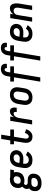

<svg xmlns="http://www.w3.org/2000/svg" viewBox="1736 -2540 1006 4561"><g transform="rotate(-90 2239.5 -260.0)"><path d="M170 223Q143 223 116 219.5Q89 216 65 205.5Q41 195 22 178Q3 161 -7.5 138Q-18 115 -20.5 88Q-23 61 -19 34Q-16 19 -11.5 4.5Q-7 -10 1 -24Q9 -38 20.5 -49.5Q32 -61 45 -70Q36 -85 32 -104Q28 -123 31 -143Q36 -169 51 -193Q66 -217 86 -234Q76 -247 68 -263Q60 -279 57 -297Q54 -315 54 -333.5Q54 -352 57 -371Q61 -394 69 -416Q77 -438 92.5 -457Q108 -476 127.5 -490.5Q147 -505 169 -513.5Q191 -522 214 -525Q237 -528 259 -528Q275 -528 291.5 -526.5Q308 -525 323 -521L328 -520H493L478 -432L425 -434Q432 -412 432.5 -388Q433 -364 429 -340Q425 -318 417 -295.5Q409 -273 394.5 -254Q380 -235 360 -221Q340 -207 318 -198.5Q296 -190 273 -186.5Q250 -183 228 -183Q208 -183 189 -185.5Q170 -188 152 -193Q142 -186 135 -176Q128 -166 126 -155Q125 -145 128 -135.5Q131 -126 137.5 -119.5Q144 -113 153.5 -110Q163 -107 173 -106H236Q259 -106 282.5 -102.5Q306 -99 326 -89Q346 -79 361 -63Q376 -47 384.5 -26Q393 -5 394 18.5Q395 42 391 66Q387 90 377 113Q367 136 350.5 155.5Q334 175 311.5 188.5Q289 202 265.5 209.5Q242 217 218 220Q194 223 170 223ZM229 -271Q246 -271 263.5 -275.5Q281 -280 296 -291.5Q311 -303 319.5 -320Q328 -337 330 -354Q333 -370 331.5 -385.5Q330 -401 321.5 -413Q313 -425 299.5 -431.5Q286 -438 271 -440H258Q241 -440 223 -435Q205 -430 190.5 -419Q176 -408 168 -391Q160 -374 157 -357Q154 -340 156 -323Q158 -306 168.5 -293.5Q179 -281 195 -276Q211 -271 229 -271ZM170 135Q190 135 210 131Q230 127 247.5 116.5Q265 106 277 88.5Q289 71 292 52Q294 38 292.5 24.5Q291 11 283 1Q275 -9 262.5 -13.5Q250 -18 236 -18H168Q153 -18 138.5 -14.5Q124 -11 111.5 -2.5Q99 6 91 19.5Q83 33 81 47Q78 67 83 85Q88 103 101 115Q114 127 132.5 131Q151 135 170 135Z M720 8Q690 8 660.5 2.5Q631 -3 606.5 -17Q582 -31 564 -53Q546 -75 537 -102.5Q528 -130 527.5 -160.5Q527 -191 532 -221L552 -341Q556 -367 565 -391.5Q574 -416 588.5 -438.5Q603 -461 624 -479Q645 -497 669.5 -508.5Q694 -520 719.5 -524Q745 -528 770 -528Q796 -528 821 -524Q846 -520 868 -510Q890 -500 907.5 -483.5Q925 -467 935.5 -445.5Q946 -424 950 -399Q954 -374 949 -348Q946 -327 936 -306Q926 -285 910 -268Q894 -251 873.5 -239Q853 -227 832 -220Q811 -213 789 -211Q767 -209 745 -209Q717 -209 689 -210Q661 -211 633 -215L632 -207Q628 -183 629.5 -159.5Q631 -136 642.5 -117Q654 -98 675.5 -89Q697 -80 721 -80Q737 -80 754 -83.5Q771 -87 786.5 -96Q802 -105 815 -118.5Q828 -132 836 -148L920 -108Q905 -82 883.5 -59Q862 -36 835 -20.5Q808 -5 778.5 1.5Q749 8 720 8ZM758 -294Q773 -294 788.5 -297.5Q804 -301 817 -310Q830 -319 839 -332.5Q848 -346 850 -361Q853 -378 848.5 -394Q844 -410 832 -420.5Q820 -431 804 -435.5Q788 -440 771 -440Q749 -440 727 -432.5Q705 -425 688.5 -408Q672 -391 663.5 -370Q655 -349 652 -327L648 -303Q661 -300 675 -299.5Q689 -299 703 -298Q717 -297 730.5 -295.5Q744 -294 758 -294Z M1275 8Q1249 8 1224.5 2Q1200 -4 1180.5 -18Q1161 -32 1148.5 -53.5Q1136 -75 1130.5 -99Q1125 -123 1126 -149Q1127 -175 1131 -201L1169 -432H1092L1093 -520H1184L1219 -735H1321L1286 -520H1443L1442 -432H1271L1231 -187Q1229 -175 1227.5 -163.5Q1226 -152 1226.5 -141Q1227 -130 1230 -119Q1233 -108 1239 -99Q1245 -90 1254.5 -85Q1264 -80 1276 -80Q1292 -80 1307 -89Q1322 -98 1332.5 -112Q1343 -126 1349.5 -141.5Q1356 -157 1360 -172L1449 -143Q1444 -124 1435.5 -105Q1427 -86 1415 -69Q1403 -52 1387.5 -37Q1372 -22 1353.5 -11.5Q1335 -1 1315 3.5Q1295 8 1275 8Z M1563 0 1649 -520H1751L1736 -428Q1746 -448 1760 -466.5Q1774 -485 1792 -499.5Q1810 -514 1831.5 -521Q1853 -528 1875 -528Q1893 -528 1910 -522.5Q1927 -517 1939 -504Q1951 -491 1957 -474.5Q1963 -458 1964.5 -440Q1966 -422 1964.5 -403.5Q1963 -385 1960 -366H1858Q1860 -378 1860.5 -390.5Q1861 -403 1858.5 -414Q1856 -425 1847.5 -432.5Q1839 -440 1827 -440Q1811 -440 1794.5 -433.5Q1778 -427 1766 -415.5Q1754 -404 1745.5 -389.5Q1737 -375 1730.5 -359.5Q1724 -344 1720.5 -328.5Q1717 -313 1714 -297L1665 0Z M2205 8Q2175 8 2147 2Q2119 -4 2096 -19Q2073 -34 2057.5 -56.5Q2042 -79 2034.5 -106Q2027 -133 2027 -162.5Q2027 -192 2032 -221L2052 -341Q2056 -366 2065 -391Q2074 -416 2088.5 -438Q2103 -460 2123.5 -478Q2144 -496 2168.5 -507.5Q2193 -519 2218 -523.5Q2243 -528 2268 -528Q2298 -528 2326 -522Q2354 -516 2377 -501Q2400 -486 2416 -463.5Q2432 -441 2439.5 -414Q2447 -387 2446.5 -357.5Q2446 -328 2441 -299L2421 -179Q2417 -154 2408.5 -129Q2400 -104 2385.5 -82Q2371 -60 2350.5 -42Q2330 -24 2305.5 -12.5Q2281 -1 2255.5 3.5Q2230 8 2205 8ZM2206 -80Q2227 -80 2249 -88.5Q2271 -97 2286 -113.5Q2301 -130 2309.5 -151Q2318 -172 2322 -193L2342 -313Q2344 -328 2345 -343Q2346 -358 2344 -372.5Q2342 -387 2336 -400Q2330 -413 2320 -422.5Q2310 -432 2296.5 -436Q2283 -440 2268 -440Q2247 -440 2225 -431.5Q2203 -423 2187.5 -406.5Q2172 -390 2163.5 -369Q2155 -348 2152 -327L2132 -207Q2129 -192 2128.5 -177Q2128 -162 2130 -147.5Q2132 -133 2137.5 -120Q2143 -107 2153 -97.5Q2163 -88 2177 -84Q2191 -80 2206 -80Z M2580 193 2683 -432H2583V-520H2698L2710 -592Q2713 -612 2719.5 -632Q2726 -652 2737.5 -670Q2749 -688 2764.5 -702.5Q2780 -717 2799.5 -726.5Q2819 -736 2839.5 -739.5Q2860 -743 2880 -743Q2908 -743 2934 -735.5Q2960 -728 2978 -709Q2996 -690 3001.5 -662.5Q3007 -635 3002 -607L3001 -600H2900L2901 -603Q2902 -612 2901 -622Q2900 -632 2896 -639.5Q2892 -647 2883.5 -651Q2875 -655 2865 -655Q2852 -655 2841 -646.5Q2830 -638 2824 -626.5Q2818 -615 2814 -602.5Q2810 -590 2808 -578L2799 -520H2943V-432H2784L2681 193Z M3080 193 3183 -432H3083V-520H3198L3210 -592Q3213 -612 3219.5 -632Q3226 -652 3237.5 -670Q3249 -688 3264.5 -702.5Q3280 -717 3299.5 -726.5Q3319 -736 3339.5 -739.5Q3360 -743 3380 -743Q3408 -743 3434 -735.5Q3460 -728 3478 -709Q3496 -690 3501.5 -662.5Q3507 -635 3502 -607L3501 -600H3400L3401 -603Q3402 -612 3401 -622Q3400 -632 3396 -639.5Q3392 -647 3383.5 -651Q3375 -655 3365 -655Q3352 -655 3341 -646.5Q3330 -638 3324 -626.5Q3318 -615 3314 -602.5Q3310 -590 3308 -578L3299 -520H3443V-432H3284L3181 193Z M3720 8Q3690 8 3660.5 2.5Q3631 -3 3606.5 -17Q3582 -31 3564 -53Q3546 -75 3537 -102.5Q3528 -130 3527.5 -160.5Q3527 -191 3532 -221L3552 -341Q3556 -367 3565 -391.5Q3574 -416 3588.5 -438.5Q3603 -461 3624 -479Q3645 -497 3669.5 -508.5Q3694 -520 3719.5 -524Q3745 -528 3770 -528Q3796 -528 3821 -524Q3846 -520 3868 -510Q3890 -500 3907.5 -483.5Q3925 -467 3935.5 -445.5Q3946 -424 3950 -399Q3954 -374 3949 -348Q3946 -327 3936 -306Q3926 -285 3910 -268Q3894 -251 3873.5 -239Q3853 -227 3832 -220Q3811 -213 3789 -211Q3767 -209 3745 -209Q3717 -209 3689 -210Q3661 -211 3633 -215L3632 -207Q3628 -183 3629.5 -159.5Q3631 -136 3642.5 -117Q3654 -98 3675.5 -89Q3697 -80 3721 -80Q3737 -80 3754 -83.5Q3771 -87 3786.5 -96Q3802 -105 3815 -118.5Q3828 -132 3836 -148L3920 -108Q3905 -82 3883.5 -59Q3862 -36 3835 -20.5Q3808 -5 3778.5 1.5Q3749 8 3720 8ZM3758 -294Q3773 -294 3788.5 -297.5Q3804 -301 3817 -310Q3830 -319 3839 -332.5Q3848 -346 3850 -361Q3853 -378 3848.5 -394Q3844 -410 3832 -420.5Q3820 -431 3804 -435.5Q3788 -440 3771 -440Q3749 -440 3727 -432.5Q3705 -425 3688.5 -408Q3672 -391 3663.5 -370Q3655 -349 3652 -327L3648 -303Q3661 -300 3675 -299.5Q3689 -299 3703 -298Q3717 -297 3730.5 -295.5Q3744 -294 3758 -294Z M4004 0 4090 -520H4192L4179 -445Q4190 -463 4206 -479.5Q4222 -496 4240.5 -507Q4259 -518 4280 -523Q4301 -528 4321 -528Q4347 -528 4370 -519Q4393 -510 4407.5 -491Q4422 -472 4429 -448.5Q4436 -425 4438.5 -400.5Q4441 -376 4439 -350Q4437 -324 4433 -299L4384 0H4282L4334 -313Q4336 -327 4337 -342Q4338 -357 4336.5 -371Q4335 -385 4330.5 -398Q4326 -411 4317 -421Q4308 -431 4294.5 -435.5Q4281 -440 4267 -440Q4248 -440 4228.5 -432.5Q4209 -425 4194.5 -410Q4180 -395 4172.5 -376.5Q4165 -358 4162 -339L4106 0Z"/></g></svg>

Font: Iosevka SS18 Semibold
Style: Italic
Weight: 600
Italic angle: -9°
Monospace: yes
Designer: Belleve Invis
Foundry: Belleve Invis
Version: Version 25.1.1; ttfautohint (v1.8.4)